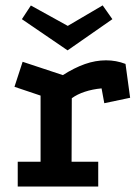

<svg xmlns="http://www.w3.org/2000/svg" viewBox="-20 -686 514 706"><path d="M211.2 -409.8Q252.8 -436.5 292 -450.4Q331.2 -464.2 369.8 -464.2Q407.2 -464.2 441.5 -451L458.5 -326.5L363.5 -306.5L353.5 -361Q320.2 -358 291.9 -348.6Q263.5 -339.2 244 -324.8L243.2 -91.2H341.2V0H45.2V-91.2H129.2V-334.5L33.2 -366.8L63.2 -458.8ZM228.5 -500.8 60.5 -615.5 93.5 -665.8 229.2 -590.8 357.5 -666.2 393.2 -615.5Z"/></svg>

Font: Podkova VF Beta
Style: Regular
Weight: 400
Designer: Ilya Yudin
Foundry: Cyreal (www.cyreal.org)
Version: Version 2.100